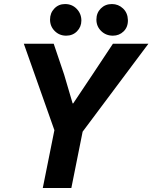

<svg xmlns="http://www.w3.org/2000/svg" viewBox="-20 -938 760 958"><path d="M193.5 0 251.4 -288.5 98.9 -719.7H248L300.1 -565.6L342.4 -422H345.2L441.2 -565.6L543.4 -719.7H720.4L392.3 -281L336 0ZM543.3 -760Q508.6 -760 484.8 -783.2Q461 -806.4 461 -840.3Q461 -873.6 483 -895.7Q505.1 -917.8 538.4 -917.8Q570.5 -917.8 593.8 -895.8Q617.2 -873.9 618.2 -837.8Q618.8 -802.9 596.8 -781.4Q574.8 -760 543.3 -760ZM310.1 -760Q276.4 -760 253.1 -783.2Q229.7 -806.4 229.7 -840.3Q229.7 -873.1 251.1 -895.4Q272.4 -917.8 304.8 -917.8Q339.6 -917.8 362.8 -893.7Q386 -869.6 386 -835.4Q386 -804.1 364.4 -782Q342.9 -760 310.1 -760Z"/></svg>

Font: Reddit Sans
Style: Italic
Weight: 400
Italic angle: -11.25°
Designer: Stephen Hutchings
Version: Version 1.013